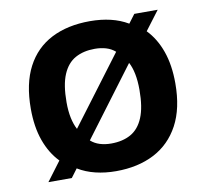

<svg xmlns="http://www.w3.org/2000/svg" viewBox="-67 -628 765 711"><g transform="rotate(-10 315.0 -272.0)"><path d="M515.5 -480.5Q549.5 -445.5 568 -393.5Q586.5 -341.5 586.5 -272.5Q586.5 -178.5 552.8 -115.8Q519 -53 458 -21.5Q397 10 314.5 10Q273.5 10 237.5 1.2Q201.5 -7.5 172 -25.5L148 6.5H60L114 -65.5Q80 -100.5 61.5 -152.2Q43 -204 43 -272Q43 -366.5 75.8 -429Q108.5 -491.5 169.5 -522.8Q230.5 -554 314.5 -554Q356 -554 391.8 -545.5Q427.5 -537 457 -519.5L481.5 -552H569.5ZM314.5 -450Q272 -450 241.2 -433Q210.5 -416 194 -377.2Q177.5 -338.5 177.5 -273Q177.5 -239.5 183 -213.8Q188.5 -188 198.5 -169.5L391 -425.5Q376 -438.5 356.8 -444.2Q337.5 -450 314.5 -450ZM314.5 -94Q357.5 -94 388.2 -111.2Q419 -128.5 435.2 -167.5Q451.5 -206.5 451.5 -271.5Q451.5 -306 446.2 -332Q441 -358 431 -376.5L238 -119Q252.5 -106 272 -100Q291.5 -94 314.5 -94Z"/></g></svg>

Font: Encode Sans SemiExpanded SemiBold
Style: Regular
Weight: 600
Width: 6
Designer: Multiple Designers
Foundry: Impallari Type
Version: Version 3.002